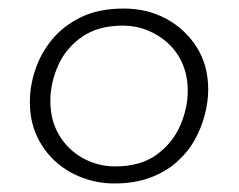

<svg xmlns="http://www.w3.org/2000/svg" viewBox="-20 -422 559 450"><path d="M248 8Q209 8 173 -5.5Q137 -19 109.5 -44Q82 -69 66 -104Q50 -139 50 -183Q50 -221 63 -259.5Q76 -298 102.5 -330Q129 -362 170.5 -382Q212 -402 270 -402Q325 -402 369.5 -378Q414 -354 441 -311.5Q468 -269 468 -212Q468 -184 460 -153Q452 -122 436 -93.5Q420 -65 394 -42Q368 -19 331.5 -5.5Q295 8 248 8ZM250 -32Q309 -32 346.5 -59Q384 -86 402 -127Q420 -168 420 -209Q420 -244 408 -272Q396 -300 374.5 -320Q353 -340 325.5 -351Q298 -362 268 -362Q210 -362 172 -335.5Q134 -309 116 -268Q98 -227 98 -185Q98 -140 118.5 -105.5Q139 -71 174 -51.5Q209 -32 250 -32Z"/></svg>

Font: Josefin Sans Thin Light
Style: Italic
Weight: 300
Italic angle: -7°
Version: Version 2.000